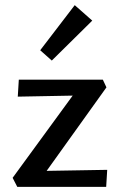

<svg xmlns="http://www.w3.org/2000/svg" viewBox="-20 -725 464 745"><path d="M338 -645 181 -490 136 -530 270 -705ZM161 -62 396 -66 392 0H47L29 -35L262 -354L49 -350L53 -416H379L393 -386Z"/></svg>

Font: EauTest Semibold
Style: Regular
Weight: 600
Designer: Christian Thalmann (Catharsis Fonts)
Version: Version 0.001;PS 000.001;hotconv 1.0.88;makeotf.lib2.5.64775